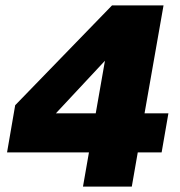

<svg xmlns="http://www.w3.org/2000/svg" viewBox="-20 -688 662 708"><path d="M286 0 308 -126H6L36 -300L393 -668H583L513 -270H601L576 -126H488L466 0ZM367 -464 186 -270H333Z"/></svg>

Font: Celebes Black
Style: Italic
Weight: 900
Italic angle: -10°
Designer: Anugrah Pasau
Foundry: Lafontype
Version: Version 1.000; ttfautohint (v1.8.4)